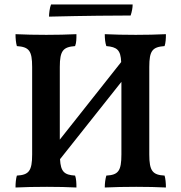

<svg xmlns="http://www.w3.org/2000/svg" viewBox="-20 -831 807 854"><path d="M570 -811H207C201 -797 198 -770 198 -757C356 -761 500 -762 561 -762C567 -780 570 -797 570 -811ZM644 -144V-533C644 -606 658 -622 712 -626C717 -641 718 -659 718 -679C678 -677 628 -676 584 -676C539 -676 482 -677 446 -679C446 -659 448 -640 453 -626C500 -622 517 -609 519 -555L246 -210V-533C246 -606 261 -622 314 -626C320 -641 320 -659 320 -679C280 -677 230 -676 186 -676C142 -676 85 -677 49 -679C49 -659 51 -640 55 -626C109 -622 123 -606 123 -533V-144C123 -70 108 -53 55 -50C51 -37 49 -17 49 3C86 1 141 0 189 0C236 0 283 1 320 3C320 -17 319 -37 314 -50C266 -53 250 -67 247 -123L520 -467V-144C520 -70 506 -53 453 -50C449 -37 446 -17 446 3C484 1 539 0 586 0C634 0 681 1 718 3C718 -17 716 -37 712 -50C659 -53 644 -70 644 -144Z"/></svg>

Font: Vollkorn Semibold
Style: Regular
Weight: 600
Designer: Friedrich Althausen
Foundry: Friedrich Althausen
Version: Version 4.015;PS 004.015;hotconv 1.0.88;makeotf.lib2.5.64775